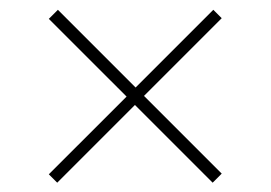

<svg xmlns="http://www.w3.org/2000/svg" viewBox="-20 -512 561 398"><path d="M98.6 -133.3 81.2 -150.7 242.4 -311.8 81.2 -472.9 100 -491.7 261.1 -330.6 422.2 -491.7 439.6 -474.3 278.5 -313.2 439.6 -152.1 420.8 -133.3 259.7 -294.4Z"/></svg>

Font: Afacad Flux Thin
Style: Regular
Weight: 250
Designer: Kristian Moeller
Foundry: Dicotype
Version: Version 1.100